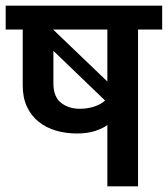

<svg xmlns="http://www.w3.org/2000/svg" viewBox="-30 -656 591 676"><path d="M541 -552H456V0H348V-216Q334 -205 306.5 -195.5Q279 -186 241 -186Q202 -186 167.5 -196Q133 -206 106.5 -227Q80 -248 65 -280Q50 -312 50 -355V-552H-10V-636H541ZM158 -363Q158 -315 185 -294Q212 -273 251 -273Q279 -273 302.5 -281Q326 -289 340 -302L158 -477ZM348 -552H157L348 -369Z"/></svg>

Font: Ek Mukta SemiBold
Style: Regular
Weight: 600
Designer: Girish Dalvi and Yashodeep Gholap
Foundry: Ek Type
Version: Version 2.538;PS 1.002;hotconv 16.6.51;makeotf.lib2.5.65220;